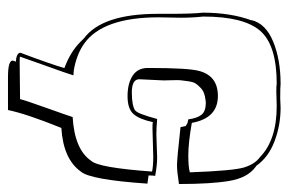

<svg xmlns="http://www.w3.org/2000/svg" viewBox="-144 -418 740 493"><g transform="rotate(90 226.5 -172.0)"><path d="M325 -203 386 -205Q404 -205 432 -200Q431 -193 431 -183L452 -180Q442 -33 421 -9Q389 36 309 41Q273 130 263 178H179Q136 178 136 166Q136 164 139 158Q116 156 116 146Q146 66 155 34V33Q114 18 88 -8L79 -17Q16 -64 16 -207V-238Q16 -297 13 -322Q13 -394 33 -448L32 -447Q41 -484 87.5 -503Q134 -522 196 -522Q204 -521 233 -521L257 -522Q302 -522 343 -506.5Q384 -491 406 -460Q407 -459 410 -457Q437 -437 445 -390.5Q453 -344 453 -261Q421 -256 404.5 -256Q388 -256 307 -265L305 -274Q305 -278 303 -279Q301 -280 299 -281.5Q297 -283 294 -283.5Q291 -284 287 -285Q284 -308 275 -319Q266 -330 244 -330Q240 -330 227.5 -327.5Q215 -325 207 -317.5Q199 -310 195 -304Q191 -298 189 -284Q187 -270 186.5 -264.5Q186 -259 186.5 -242Q187 -225 187 -222L184 -159Q184 -140 218 -140Q252 -140 265 -149H264Q272 -153 286 -205Q310 -203 325 -203ZM26 -266 25 -209Q25 -66 92 -18Q120 2 161 9L174 10L165 37Q162 45 152 73.5Q142 102 126 147Q126 148 140 148L235 147Q238 134 257.5 79.5Q277 25 281 12Q364 7 393 -35Q411 -53 421 -192Q407 -195 383 -195L309 -193Q297 -193 294 -194Q287 -160 273.5 -144.5Q260 -129 227.5 -129Q195 -129 175 -142Q155 -155 155 -181Q155 -288 163 -314Q176 -361 227 -361Q284 -361 296 -294Q348 -285 379 -285Q410 -285 423 -289Q419 -400 410.5 -428Q402 -456 384 -469Q340 -512 253 -512L215 -511Q202 -511 195 -512Q97 -512 60 -470Q23 -428 23 -323Q26 -296 26 -266ZM424 88 425 90Z"/></g></svg>

Font: Londrina Shadow
Style: Regular
Weight: 400
Designer: Marcelo Magalhaes
Foundry: Marcelo Magalhaes
Version: Version 1.001 2011